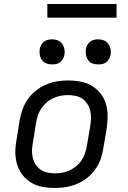

<svg xmlns="http://www.w3.org/2000/svg" viewBox="-20 -929 640 957"><path d="M254 8Q222 8 192 2.5Q162 -3 136.5 -18Q111 -33 93 -56Q75 -79 66 -107.5Q57 -136 56.5 -167Q56 -198 62 -230L78 -330Q83 -357 92.5 -384Q102 -411 119 -435Q136 -459 159.5 -477.5Q183 -496 210 -507.5Q237 -519 264.5 -523.5Q292 -528 319 -528Q351 -528 381 -522.5Q411 -517 436.5 -502Q462 -487 480.5 -464Q499 -441 507.5 -412.5Q516 -384 516.5 -353Q517 -322 512 -290L495 -190Q491 -163 481.5 -136Q472 -109 455 -85Q438 -61 414.5 -42.5Q391 -24 364 -12.5Q337 -1 309 3.5Q281 8 254 8ZM254 -65Q273 -65 292 -68.5Q311 -72 328.5 -80.5Q346 -89 361.5 -102Q377 -115 387.5 -131.5Q398 -148 404 -166Q410 -184 413 -202L430 -302Q433 -322 433.5 -341Q434 -360 429.5 -378Q425 -396 415 -411.5Q405 -427 390.5 -437Q376 -447 357 -451Q338 -455 319 -455Q300 -455 281.5 -451.5Q263 -448 245 -439.5Q227 -431 212 -418Q197 -405 186 -388.5Q175 -372 169 -354Q163 -336 160 -318L144 -218Q140 -198 139.5 -179Q139 -160 143.5 -142Q148 -124 158 -108.5Q168 -93 183 -83Q198 -73 216.5 -69Q235 -65 254 -65ZM469 -608Q454 -608 440.5 -613Q427 -618 419 -629.5Q411 -641 408.5 -655.5Q406 -670 408 -685Q410 -695 415.5 -705Q421 -715 429.5 -721.5Q438 -728 448.5 -730.5Q459 -733 470 -733Q485 -733 498.5 -727.5Q512 -722 520 -710.5Q528 -699 531 -684.5Q534 -670 531 -655Q529 -645 523.5 -635Q518 -625 509.5 -618.5Q501 -612 490.5 -610Q480 -608 469 -608ZM239 -608Q224 -608 210.5 -613Q197 -618 189 -629.5Q181 -641 178.5 -655.5Q176 -670 178 -685Q180 -695 185.5 -705Q191 -715 199.5 -721.5Q208 -728 218.5 -730.5Q229 -733 240 -733Q255 -733 268.5 -727.5Q282 -722 290 -710.5Q298 -699 301 -684.5Q304 -670 301 -655Q299 -645 293.5 -635Q288 -625 279.5 -618.5Q271 -612 260.5 -610Q250 -608 239 -608ZM216 -841V-909H561V-841Z"/></svg>

Font: Iosevka Aile
Style: Italic
Weight: 400
Italic angle: -9°
Designer: Belleve Invis
Foundry: Belleve Invis
Version: Version 28.0.1; ttfautohint (v1.8.4)